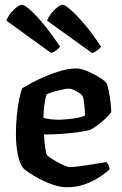

<svg xmlns="http://www.w3.org/2000/svg" viewBox="-20 -788 514 808"><path d="M262 0Q235 0 205 -10Q175 -20 147.5 -34.5Q120 -49 100.5 -62.5Q81 -76 76 -83Q62 -101 54.5 -140Q47 -179 47 -222Q47 -262 50.5 -299Q54 -336 60 -366.5Q66 -397 73 -416Q87 -425 113 -439Q139 -453 171.5 -467Q204 -481 238 -490.5Q272 -500 301 -500Q319 -500 345 -489.5Q371 -479 395 -464.5Q419 -450 428 -439Q433 -429 437.5 -406.5Q442 -384 445 -359Q448 -334 448 -316Q436 -300 419.5 -285Q403 -270 387 -258.5Q371 -247 359 -241Q343 -237 313 -232.5Q283 -228 245 -225Q207 -222 165 -222Q167 -190 170.5 -165Q174 -140 178 -135Q181 -131 193 -123Q205 -115 220.5 -106.5Q236 -98 250.5 -91.5Q265 -85 274 -85Q287 -85 307.5 -87.5Q328 -90 351 -93.5Q374 -97 394.5 -100.5Q415 -104 427 -106Q431 -102 436 -94.5Q441 -87 441 -75Q425 -60 397.5 -42Q370 -24 335.5 -12Q301 0 262 0ZM231 -284Q250 -285 271 -287Q292 -289 310 -293Q328 -297 338 -302Q338 -313 336.5 -329.5Q335 -346 333 -362Q331 -378 327 -384Q325 -389 314 -396.5Q303 -404 290.5 -409.5Q278 -415 270 -415Q261 -415 242 -411Q223 -407 204 -401.5Q185 -396 176 -391Q172 -379 169 -361.5Q166 -344 164.5 -326Q163 -308 163 -292Q175 -288 194.5 -286Q214 -284 231 -284ZM195 -565 7 -701Q13 -718 25 -733Q37 -748 50.5 -758Q64 -768 72 -768Q83 -768 108 -745.5Q133 -723 166 -683Q199 -643 233 -591Q228 -585 218 -577Q208 -569 195 -565ZM367 -565 178 -701Q184 -717 196 -732Q208 -747 221.5 -757.5Q235 -768 244 -768Q254 -768 279.5 -745Q305 -722 338.5 -682.5Q372 -643 405 -591Q400 -584 389 -575.5Q378 -567 367 -565Z"/></svg>

Font: Texturina Medium 12pt SemiBold
Style: Regular
Weight: 600
Version: Version 1.002